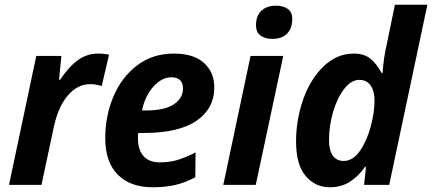

<svg xmlns="http://www.w3.org/2000/svg" viewBox="-20 -780 1823 810"><path d="M133 -544H239L229 -444H234Q269 -497 307.5 -525.5Q346 -554 395 -554Q422 -554 440 -549L409 -417Q385 -425 360 -425Q307 -425 266 -377Q225 -329 207 -244L155 0H18Z M424 -197Q424 -290 458 -371.5Q492 -453 557.5 -503.5Q623 -554 714 -554Q796 -554 840 -515Q884 -476 884 -411Q884 -322 809 -270.5Q734 -219 586 -219H563Q562 -211 562 -196Q562 -148 585.5 -121.5Q609 -95 654 -95Q693 -95 726.5 -104.5Q760 -114 805 -137L804 -32Q762 -10 720.5 0Q679 10 624 10Q530 10 477 -43Q424 -96 424 -197ZM597 -314Q673 -314 712.5 -339.5Q752 -365 752 -407Q752 -430 739.5 -442Q727 -454 703 -454Q663 -454 627.5 -415Q592 -376 579 -314Z M1060 -673Q1060 -713 1082.5 -734.5Q1105 -756 1145 -756Q1175 -756 1194 -742.5Q1213 -729 1213 -700Q1213 -661 1191.5 -638.5Q1170 -616 1129 -616Q1098 -616 1079 -630Q1060 -644 1060 -673ZM1037 -544H1175L1059 0H922Z M1229 -183Q1229 -275 1259 -360.5Q1289 -446 1345 -500Q1401 -554 1473 -554Q1516 -554 1542.5 -532.5Q1569 -511 1590 -472H1594Q1599 -540 1610 -585L1646 -760H1783L1622 0H1516L1524 -76H1520Q1491 -35 1455 -12.5Q1419 10 1372 10Q1310 10 1269.5 -37.5Q1229 -85 1229 -183ZM1560 -355Q1560 -396 1543.5 -419.5Q1527 -443 1496 -443Q1462 -443 1432.5 -405.5Q1403 -368 1385.5 -308.5Q1368 -249 1368 -189Q1368 -146 1384 -123.5Q1400 -101 1430 -101Q1469 -101 1498.5 -143.5Q1528 -186 1544 -246.5Q1560 -307 1560 -355Z"/></svg>

Font: Noto Sans Display
Style: Bold Italic
Weight: 700
Italic angle: -12°
Designer: Monotype Design team
Foundry: Monotype Imaging Inc.
Version: Version 1.000